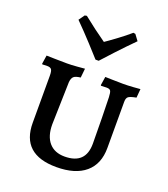

<svg xmlns="http://www.w3.org/2000/svg" viewBox="-140 -857 845 965"><g transform="rotate(20 282.5 -374.5)"><path d="M86 -160V-411Q86 -436 80 -444.5Q74 -453 57 -453L31 -452L29 -455L36 -501Q47 -501 79 -500Q111 -499 146 -499Q168 -499 199 -501.5Q230 -504 240 -505L235 -456Q208 -453 198.5 -444Q189 -435 187 -414L181 -186Q181 -123 210.5 -89Q240 -55 294 -55Q406 -55 406 -164Q406 -225 404.5 -302.5Q403 -380 402 -411Q401 -437 396 -445Q391 -453 375 -453L345 -452L343 -455L350 -501Q360 -501 388.5 -500Q417 -499 445 -499Q470 -499 499 -501Q528 -503 537 -504L533 -457Q501 -451 491.5 -443.5Q482 -436 482 -416V-169Q482 -83 428 -37Q374 9 273 9Q86 9 86 -160ZM125 -725 147 -756 158 -758Q220 -708 283 -664Q287 -667 306 -680Q313 -685 345 -708.5Q377 -732 407 -758L418 -756L441 -725Q397 -681 350.5 -631Q304 -581 291 -566H274Q261 -581 215 -631Q169 -681 125 -725Z"/></g></svg>

Font: Alegreya SC Medium
Style: Regular
Weight: 500
Designer: Juan Pablo del Peral
Foundry: Huerta Tipografica
Version: Version 2.007; ttfautohint (v1.6)